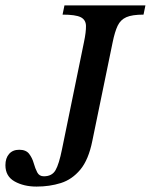

<svg xmlns="http://www.w3.org/2000/svg" viewBox="-51 -677 557 709"><path d="M84 12Q37 12 3 -7Q-31 -26 -31 -67Q-31 -93 -17.5 -108.5Q-4 -124 20 -124Q45 -124 56.5 -109Q68 -94 73.5 -74.5Q79 -55 86.5 -40.5Q94 -26 111 -26Q141 -26 154 -48.5Q167 -71 178 -126L259 -521Q267 -559 266.5 -581.5Q266 -604 247 -613.5Q228 -623 180 -623L187 -657H486L479 -623Q437 -623 415.5 -613.5Q394 -604 383.5 -582Q373 -560 365 -521L290 -157Q276 -87 245.5 -50.5Q215 -14 173.5 -1Q132 12 84 12Z"/></svg>

Font: STIX Two Text Medium
Style: Italic
Weight: 500
Italic angle: -12°
Designer: Ross Mills, John Hudson & Paul Hanslow, Tiro Typeworks Ltd; with prior portions MicroPress Inc. and Coen Hoffman, Elsevi
Foundry: Tiro Typeworks Ltd
Version: Version 2.13 b171